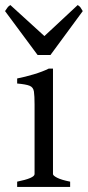

<svg xmlns="http://www.w3.org/2000/svg" viewBox="-34 -741 348 761"><path d="M34 0V-21Q103 -35 103 -51V-327Q103 -361 100.5 -378Q98 -395 83.5 -401Q69 -407 34 -410V-430Q65 -436 100 -446.5Q135 -457 159 -469H176V-51Q176 -45 192.5 -36.5Q209 -28 244 -21V0ZM166 -523H115L-14 -697Q-7 -707 -4 -711.5Q-1 -716 7 -721L142 -598L274 -721Q282 -716 285 -711.5Q288 -707 294 -697Z"/></svg>

Font: ChillKai
Style: Regular
Weight: 400
Designer: ChillType
Foundry: 寒蝉字型
Version: Version 2.000